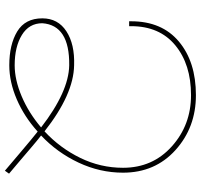

<svg xmlns="http://www.w3.org/2000/svg" viewBox="-38 -759 821 785"><g transform="rotate(90 372.5 -366.5)"><path d="M690 7 678 24Q659 8 602.5 -40Q546 -88 518 -110Q457 -55 386 -24.5Q315 6 247 6Q162 6 108.5 -26.5Q55 -59 55 -129Q55 -193 108 -227.5Q161 -262 247 -259Q366 -257 517 -138Q585 -201 625.5 -284Q666 -367 666 -459Q666 -580 578.5 -658.5Q491 -737 369 -737Q243 -737 165 -672.5Q87 -608 87 -492V-484H67V-492Q67 -618 150 -687.5Q233 -757 369 -757Q501 -757 593.5 -673.5Q686 -590 686 -459Q686 -365 645 -277.5Q604 -190 534 -124Q556 -107 581 -85.5Q606 -64 638.5 -36.5Q671 -9 690 7ZM247 -16Q306 -16 373.5 -44.5Q441 -73 501 -124Q355 -237 247 -239Q83 -241 75 -129Q75 -75 123 -45.5Q171 -16 247 -16Z"/></g></svg>

Font: Montserrat arm Thin
Style: Regular
Weight: 250
Designer: Julieta Ulanovsky
Foundry: Julieta Ulanovsky
Version: Version 6.000;PS 006.000;hotconv 1.0.88;makeotf.lib2.5.64775